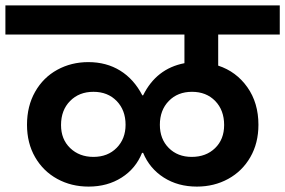

<svg xmlns="http://www.w3.org/2000/svg" viewBox="-41 -760 1056 711"><path d="M767 -632V-517Q834 -495 875 -437Q916 -379 916 -298Q916 -230 886 -178Q856 -126 804 -97.5Q752 -69 688 -69Q618 -69 565.5 -102.5Q513 -136 489 -194H485Q462 -136 409.5 -102.5Q357 -69 287 -69Q223 -69 171 -97.5Q119 -126 89 -178Q59 -230 59 -298Q59 -367 89 -420Q119 -473 171 -501.5Q223 -530 286 -530Q353 -530 404 -498.5Q455 -467 486 -407H489Q538 -506 642 -526V-632H-21V-740H995V-632ZM305 -179Q358 -179 391 -212.5Q424 -246 424 -298Q424 -352 391 -386Q358 -420 305 -420Q252 -420 218.5 -386Q185 -352 185 -297Q185 -244 219 -211.5Q253 -179 305 -179ZM669 -179Q722 -179 755.5 -211.5Q789 -244 789 -297Q789 -352 756 -386Q723 -420 670 -420Q617 -420 584 -386Q551 -352 551 -298Q551 -245 584 -212Q617 -179 669 -179Z"/></svg>

Font: Fz Poppins SemBd
Style: Regular
Weight: 600
Designer: Ninad Kale (Devanagari), Jonny Pinhorn (Latin)
Foundry: Indian Type Foundry
Version: Vit hóa bi Vntype.Com & FontZin.Com